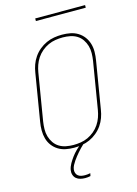

<svg xmlns="http://www.w3.org/2000/svg" viewBox="-159 -977 918 1283"><g transform="rotate(-15 300.0 -335.5)"><path d="M247 8Q217 8 189 2.5Q161 -3 137.5 -17.5Q114 -32 97.5 -54Q81 -76 73.5 -103Q66 -130 66 -159.5Q66 -189 71 -218L125 -544Q129 -571 138.5 -597.5Q148 -624 164.5 -648Q181 -672 204 -691Q227 -710 253.5 -722Q280 -734 307.5 -738.5Q335 -743 362 -743Q392 -743 420 -737.5Q448 -732 471.5 -717.5Q495 -703 511.5 -681Q528 -659 536 -632Q544 -605 543.5 -575.5Q543 -546 538 -517L484 -191Q480 -164 470.5 -137.5Q461 -111 444.5 -87Q428 -63 405 -44Q382 -25 355.5 -13Q329 -1 301.5 3.5Q274 8 247 8ZM247 -11Q272 -11 297.5 -15Q323 -19 347 -30Q371 -41 392 -58.5Q413 -76 428 -98.5Q443 -121 451.5 -145.5Q460 -170 464 -194L518 -520Q522 -546 522.5 -572.5Q523 -599 516 -623Q509 -647 495 -667.5Q481 -688 460 -701Q439 -714 413.5 -719Q388 -724 362 -724Q337 -724 311.5 -720Q286 -716 262 -705Q238 -694 217 -676.5Q196 -659 181 -636.5Q166 -614 157.5 -589.5Q149 -565 145 -541L91 -215Q87 -189 86.5 -162.5Q86 -136 93 -112Q100 -88 114 -67.5Q128 -47 149 -34Q170 -21 195.5 -16Q221 -11 247 -11ZM265 223Q248 223 232 219Q216 215 204 205Q192 195 187 179Q182 163 185 146Q189 124 201 103Q213 82 227.5 62.5Q242 43 259.5 26Q277 9 296 -6L300 -8H313L312 0Q300 11 289.5 22Q279 33 269 44.5Q259 56 249.5 68Q240 80 231 93Q222 106 215 119.5Q208 133 206 147Q204 160 208 172Q212 184 221.5 191.5Q231 199 243.5 201.5Q256 204 269 204Q278 204 287 203Q296 202 306 200L302 219Q293 221 284 222Q275 223 265 223ZM563 -876H218V-894H563Z"/></g></svg>

Font: Iosevka SS04 Th Ex Obl
Style: Regular
Weight: 100
Width: 7
Italic angle: -9°
Monospace: yes
Designer: Belleve Invis
Foundry: Belleve Invis
Version: Version 19.0.0; ttfautohint (v1.8.4)